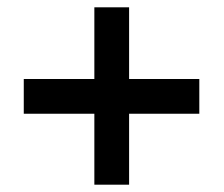

<svg xmlns="http://www.w3.org/2000/svg" viewBox="-20 -616 612 525"><path d="M333 -400H525V-305H333V-111H238V-305H45V-400H238V-596H333Z"/></svg>

Font: Noto Sans Sora Sompeng SemiBold
Style: Regular
Weight: 600
Version: Version 2.101